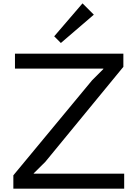

<svg xmlns="http://www.w3.org/2000/svg" viewBox="-20 -1132 825 1152"><path d="M725.1 -89.8V0H60.1V-80.1L532.2 -649.9L600.1 -717.8V-720.2H69.8V-810.1H720.2V-731L252 -161.1L182.1 -91.8V-89.8ZM475.1 -1111.8 543 -1043.9 345.2 -874 305.2 -914.1Z"/></svg>

Font: Sinkin Sans 400 Regular
Style: Regular
Weight: 400
Designer: Keith Bates
Foundry: K-Type
Version: Sinkin Sans (version 1.0)  by Keith Bates   •   © 2014   www